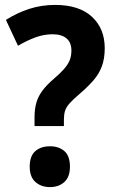

<svg xmlns="http://www.w3.org/2000/svg" viewBox="-20 -744 463 776"><path d="M119.6 -234.4V-271Q119.6 -304.2 127.2 -329.8Q134.8 -355.5 151.9 -378.2Q168.9 -400.9 197.3 -425.3Q223.1 -447.3 238.8 -465.1Q254.4 -482.9 261.5 -500.2Q268.6 -517.6 268.6 -539.6Q268.6 -572.3 248.8 -588.9Q229 -605.5 192.4 -605.5Q157.7 -605.5 123.5 -593Q89.4 -580.6 52.7 -559.1L3.9 -663.6Q49.3 -692.4 98.6 -708.3Q147.9 -724.1 203.1 -724.1Q299.8 -724.1 351.6 -676.3Q403.3 -628.4 403.3 -549.3Q403.3 -507.3 391.8 -476.3Q380.4 -445.3 357.4 -418.9Q334.5 -392.6 300.3 -363.3Q273.9 -340.8 260.5 -325.4Q247.1 -310.1 242.7 -295.4Q238.3 -280.8 238.3 -260.7V-234.4ZM100.1 -70.3Q100.1 -113.3 122.6 -133.1Q145 -152.8 182.1 -152.8Q217.8 -152.8 240.2 -133.3Q262.7 -113.8 262.7 -70.3Q262.7 -28.8 240 -8.3Q217.3 12.2 182.1 12.2Q146.5 12.2 123.3 -8.3Q100.1 -28.8 100.1 -70.3Z"/></svg>

Font: Open Sans SemiCondensed
Style: Bold
Weight: 700
Width: 4
Designer: Monotype Design Team
Foundry: Monotype Imaging Inc.
Version: Version 3.003